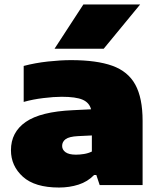

<svg xmlns="http://www.w3.org/2000/svg" viewBox="-20 -828 712 859"><path d="M244 11Q136 11 82.5 -37.2Q29 -85.5 29 -156Q29 -236.5 95.2 -282.5Q161.5 -328.5 306 -335L387.5 -339Q379.5 -369 349.5 -382Q319.5 -395 256 -395Q221 -395 173.8 -389.2Q126.5 -383.5 86 -372V-533Q137 -546.5 194.2 -552.8Q251.5 -559 298 -559Q412 -559 482.5 -533.8Q553 -508.5 585.5 -449Q618 -389.5 618 -287V0H426L411 -45H401Q372 -15 331.2 -2Q290.5 11 244 11ZM258 -175Q258 -158 273.2 -147Q288.5 -136 320 -136Q336.5 -136 355.5 -139Q374.5 -142 391 -150V-222L329 -219Q289.5 -217 273.8 -205.5Q258 -194 258 -175ZM224 -610 353 -808H607L444 -610Z"/></svg>

Font: Encode Sans Exp Black
Style: Regular
Weight: 900
Width: 7
Designer: Multiple Designers
Foundry: Impallari Type
Version: Version 3.002; ttfautohint (v1.8.3) -l 8 -r 50 -G 200 -x 14 